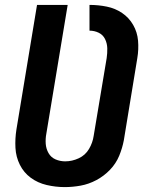

<svg xmlns="http://www.w3.org/2000/svg" viewBox="-20 -755 616 783"><path d="M244 8Q276 8 309 2Q342 -4 373 -20.5Q404 -37 428.5 -62.5Q453 -88 466 -119.5Q479 -151 485 -183L540 -518Q546 -554 543 -589Q540 -624 523 -653.5Q506 -683 478 -702Q450 -721 415.5 -728Q381 -735 345 -735V-630Q365 -630 382.5 -621.5Q400 -613 408.5 -595.5Q417 -578 417.5 -558Q418 -538 415 -518L362 -201Q358 -173 343 -147.5Q328 -122 301 -109.5Q274 -97 246 -97Q225 -97 206.5 -105Q188 -113 178 -130.5Q168 -148 166.5 -168.5Q165 -189 169 -210L256 -735H131L47 -227Q41 -189 43 -152Q45 -115 61 -83Q77 -51 105.5 -30Q134 -9 170.5 -0.5Q207 8 244 8Z"/></svg>

Font: Iosevka Sparkle Oblique
Style: Bold
Weight: 700
Italic angle: -9°
Designer: Belleve Invis
Foundry: Belleve Invis
Version: Version 4.5.0; ttfautohint (v1.8.3)